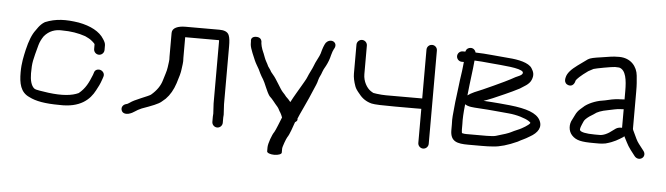

<svg xmlns="http://www.w3.org/2000/svg" viewBox="-44 -693 3509 1011"><g transform="rotate(5 1710.0 -188.0)"><path d="M490 -324V-349C490 -358.9 485.1 -369.1 477.1 -381C454.2 -418.7 405.8 -444.1 342.1 -456C273.7 -466.6 220.6 -465.7 164.5 -442.7C136.8 -427.1 120.2 -394.5 119.3 -395.1C101.6 -372.4 87.8 -336.9 76.3 -288.1C68.8 -253.6 60 -218.9 60 -168C60 -111 69.1 -63 117.9 -42.1C152.7 -24.2 202.1 -15.1 277.7 -15C388.3 -10.5 438.4 -58.6 464.2 -108.5C476 -130.9 482.2 -140.8 492.4 -171.2L496.3 -183C502.2 -200.7 489.2 -213.7 477.6 -217.3C466.4 -220.8 448.3 -217.7 444.3 -199.1L440.7 -188.1C423.8 -145.8 408.9 -114.4 374.3 -86.2C340 -70 288.5 -64.5 214.9 -73.9C203.6 -75.7 186.7 -78 168.5 -80.9C153.6 -82.9 144.1 -86.1 139.2 -89.4C122.5 -102.8 115 -132.2 115 -168C115 -226.8 119.3 -237.9 141.2 -319.7C146 -336.4 153.7 -352.4 164.5 -367.8C189.8 -398 222.7 -409.1 258.3 -407.1L259.1 -407H259.9C303.5 -407 344.4 -400.6 381.9 -387.6C387.3 -384.9 393.5 -381.9 400.5 -378.4C408.8 -375.5 435 -353.9 435 -349V-324C435 -309 447.4 -296.5 462.5 -296.5C477.5 -296.5 490 -309 490 -324Z M1143.6 3.5V-24C1143.6 -27.9 1143.9 -32.5 1144.6 -37.9L1144.7 -38.8L1141.6 -94.5V-399.7C1141.6 -426.4 1139.8 -445.5 1134.2 -458.8C1126.7 -477.5 1106 -483 1083.1 -483H903.9C866 -483 833.9 -471.8 833.9 -444.5V-318.1L833.9 -317.6C836 -300 831.6 -283.8 829.3 -262.4C827.1 -241.3 815.7 -213.2 810.2 -192.1C801.9 -162.6 783.3 -135.6 754.1 -111C750.5 -107.9 730.3 -98.7 703.2 -87.8C676.3 -76.6 658 -67.7 646.9 -59.4C638.5 -53.2 632.1 -50.5 628.6 -50.1L627.5 -49.9L626.4 -49.6C611.9 -45 603.1 -32.2 607 -17.5C612.2 2.2 633.2 2.4 644.9 -0.4C658.5 -3.7 670.9 -10.8 677.9 -15.9C685.9 -21.7 697.2 -27.9 711.6 -34.2C763.8 -52.8 798.6 -66.1 813.6 -79.6C820.1 -85.5 826.4 -90.8 832.4 -95.7L833 -96.2L833.5 -96.7C855.4 -118.8 871.7 -147.6 883.3 -182.7C894.6 -217.2 901 -241 902.5 -255.7C904.7 -277.2 909.6 -294.4 907.2 -318.4V-428H1083.1C1084.2 -428 1084.7 -428 1086.1 -427.9C1086.2 -427.8 1086.4 -426.3 1086.6 -424.1V-93.5L1089.6 -40.2C1089.2 -35.8 1088.6 -28.3 1088.6 -23.9V3.5C1088.6 18.5 1101.1 31 1116.2 31C1131.2 31 1143.6 18.5 1143.6 3.5Z M1428.2 148C1449.3 148 1466.8 141.2 1466.8 133V112C1466.8 101.9 1483.5 57.3 1488.7 49.7C1500.3 34 1514.7 -11.4 1522.3 -32.6C1531.2 -37.6 1536.5 -44.3 1533.5 -52.4C1539.9 -69.9 1546.1 -80 1560.8 -113.1C1578.2 -150.7 1592.4 -181.3 1605.2 -213.1C1613.3 -233.8 1619.5 -242.1 1625.2 -266.5C1629.2 -282.3 1636.5 -289.8 1642.6 -309.7C1644.7 -316.5 1650.3 -328 1659.2 -343C1668.9 -361.5 1676.1 -380.7 1680.5 -400.5C1684.4 -415.4 1688.6 -426.8 1692.6 -434C1701.3 -446.6 1703.5 -464.5 1686.1 -474C1669.7 -481.1 1654.7 -472.3 1646.8 -462.7C1638.7 -449.8 1632 -430.8 1625.4 -404.7C1622.1 -391.1 1600.6 -356.2 1594.3 -336.1C1589.5 -321.9 1573.3 -293.7 1566.7 -275.8C1562.3 -263 1547.2 -240.2 1539.6 -225.9C1526.4 -202.9 1505.6 -169.4 1488.4 -136C1485 -139.8 1478.2 -147.4 1476.2 -150.2L1463.5 -162.6C1459.2 -168.8 1452.7 -176.2 1444 -185.2C1430.9 -198.8 1403.3 -251.9 1385.4 -271.4C1376.3 -281.3 1370.7 -289.7 1367.8 -296.2L1367.6 -296.5L1355.7 -313.5C1352.6 -320.7 1348.1 -329.6 1343.7 -337C1335.9 -350.6 1332.1 -364.1 1324.9 -382L1324.8 -381.6L1324.6 -382C1313.8 -405.7 1308.9 -426.1 1308.9 -443V-442L1308.7 -443C1306.7 -451 1300.2 -463.7 1277 -462.5C1257.9 -461.4 1251.4 -449.1 1253.9 -437.2C1253.9 -433.8 1254.1 -427.8 1254.4 -420.8C1255.2 -399.4 1279.3 -349 1283.3 -338.4C1290 -322.8 1300 -307.5 1307.2 -294.5L1318.2 -271.5C1322.6 -262.7 1328.1 -253.3 1335 -242.6C1345.7 -226.2 1360.9 -179.3 1376.7 -157.9C1396.4 -139.8 1404.5 -125.4 1423.5 -104.5C1431.6 -94.3 1431.9 -88.6 1441.3 -75C1445.5 -68.5 1448 -61.4 1452 -51.4C1445.9 -36 1423.1 21.9 1418.4 28C1407.3 42.9 1389.5 91.3 1389.5 112V133C1389.5 141.2 1407.1 148 1428.2 148Z M2178.6 -215.5H1987.2C1972.6 -215.5 1956.1 -216.7 1937.7 -219.1L1920.1 -221.9C1919.6 -222.1 1913.8 -224.9 1906 -230C1884.2 -244.4 1864 -278.7 1864 -316V-467.5C1864 -482.5 1851.5 -495 1836.5 -495C1821.5 -495 1809 -482.5 1809 -467.5V-314.7C1809 -295.1 1813.6 -273.1 1822.5 -248.5C1826.7 -236.8 1834.3 -225.9 1848.6 -209.4C1864.9 -187.9 1887.4 -172.8 1915.3 -165.7C1931.7 -161.8 1973.3 -160.5 2039.2 -160.5H2145.3C2159.5 -160.5 2168.1 -160.5 2178.6 -160.7V19.5C2178.6 34.5 2191.1 47 2206.1 47C2221.1 47 2233.6 34.5 2233.6 19.5V-473.5C2233.6 -489.1 2221.1 -501 2206.1 -501C2191.1 -501 2178.6 -489.1 2178.6 -473.5Z M2477.7 -190.1C2547.3 -186.2 2575.7 -182.1 2637.7 -177C2682 -173.5 2727.9 -158.9 2747.6 -145.8C2760.6 -137.1 2757 -136.4 2755.3 -133.8C2752.4 -129.5 2743.2 -122.2 2732.1 -115.2L2714.3 -104.8C2700.7 -96.9 2680.6 -90.6 2659.6 -79.3C2649.5 -73.9 2622.9 -64.5 2582.2 -53.2C2573.8 -50.8 2557 -49 2533.1 -49H2425C2418.2 -49 2411.2 -49.9 2402.9 -52.1C2401.9 -58.4 2401 -64.5 2401 -71.5V-99.8L2401 -100.2C2399.7 -125.1 2401.5 -160.2 2406.5 -204.8C2423.8 -192.6 2450.8 -191.9 2477.7 -190.1ZM2426.8 -359.6C2430.7 -384.2 2432.8 -413.4 2435.6 -438.4C2458.8 -437.8 2486.3 -435.2 2524 -431.6C2587.8 -425.6 2678.2 -420.9 2693.4 -401.3C2697.6 -394.4 2692.4 -385.2 2678.5 -379.3C2665.1 -373.9 2650.3 -366.5 2634 -357C2615.6 -346.4 2487.6 -286.9 2449.3 -272.4C2435 -265.8 2423.3 -259.2 2414.4 -252.4C2418.2 -283.8 2423 -335.1 2426.8 -359.6ZM2383.5 -481H2369.5C2354.5 -481 2342 -468.5 2342 -453.5C2342 -438.5 2354.5 -426 2369.5 -426H2380.3C2379.6 -419.7 2378.8 -412.1 2378 -403.9C2374.8 -368.6 2368.8 -340.8 2364.6 -300C2359.8 -253.4 2354.4 -227.4 2350.7 -182.2C2347.7 -144.9 2344.1 -130.3 2346 -93.4V-63C2346 -2.2 2382.5 6 2441.5 6H2511C2536.2 6 2554.9 5.4 2572.1 3.9C2607 2.1 2650.3 -10.4 2699.3 -32.7C2721.5 -45.7 2732.7 -48 2760.1 -65.2C2802.8 -88.7 2822.6 -120.8 2802.6 -156.8C2783.2 -191.6 2731.7 -210.3 2641.1 -220C2620.4 -221.9 2602.1 -223.6 2586 -225.2C2561.4 -227.6 2533.1 -229.1 2501.4 -231.2C2528.2 -240.2 2564.5 -255.2 2610.4 -276.2L2649.8 -294.3C2662.6 -300.1 2674.7 -306.2 2686.2 -312.4C2704.8 -325.6 2733.1 -336.9 2744.2 -362.7C2755.9 -390.1 2749.3 -406.5 2737.8 -424.7C2720.3 -452.3 2665 -463.9 2613.9 -467.4C2546.8 -472.3 2496.2 -479.6 2437.5 -480.9C2434.6 -493.4 2424.2 -503 2410.5 -503C2397.8 -503 2386.8 -495.5 2383.5 -481Z M3208.3 -146.3 3208 -146.1 3196.1 -137.5 3195.7 -137.2C3167.5 -114.2 3144 -105.5 3126.3 -105.5H3101.1C3051.1 -105.5 3028.9 -112.4 3022.9 -119.2L3022.6 -119.5L3022.3 -119.8C3015.9 -126.2 3025.4 -145.8 3035.6 -169.1C3039.1 -177.2 3048 -186.3 3063.7 -197.6C3070.6 -201.5 3080.2 -207.4 3086.9 -212.2L3087.4 -212.6L3087.9 -213C3100.5 -223.7 3123.3 -233.1 3158.5 -239.4C3180.2 -243.2 3204.3 -250.5 3224.3 -250.5H3225L3240.4 -251.4V-153.3C3229.6 -154.3 3217.3 -152.1 3208.3 -146.3ZM3257.9 -106.7C3282.6 -59.7 3278.4 -62.4 3319 -11C3329.8 3.3 3347.9 5 3359.5 -3.9C3371.1 -12.2 3373.6 -28.7 3363 -42.2C3350.3 -58.4 3347.4 -62.7 3335.9 -77.3C3324.5 -91.7 3316.3 -111.8 3306.9 -131.5L3299.4 -147.3C3298.5 -149.3 3298 -151.2 3298 -153.3V-348.9C3298 -389.9 3296.2 -401.4 3293.3 -433.7C3289 -480.6 3255.1 -524 3192.8 -524C3152.3 -524 3143.8 -519.5 3096.2 -513.1C3063.3 -508.7 3040.6 -504.2 3029.6 -496.7C3012.9 -484.9 2995.4 -471.9 2978.2 -459.6C2946.3 -436.2 2926 -414.9 2921.3 -391.4C2918.9 -382 2917.8 -370.3 2925.1 -361.2C2929.2 -356.2 2934.8 -353.3 2940.5 -351.9C2959.8 -347 2971.9 -362.3 2974.7 -379.3C2978.1 -387 2998.6 -407.6 3037.2 -434.8C3048.8 -441 3056.7 -445.1 3063.7 -448.9C3073.6 -452.7 3160.9 -469 3176 -469C3187.4 -469 3196 -468.6 3197.5 -468.1L3198.2 -467.9C3233.5 -458.3 3240.4 -406.1 3240.4 -347.1V-303.1C3240.4 -303.1 3237.7 -303 3236.7 -303L3220.7 -302.1C3201.7 -302 3178.8 -299 3158.2 -293.8L3138.7 -289.4C3100.2 -284.5 3062.5 -271.4 3034.7 -251.2C3030.3 -247.1 3023.2 -240.9 3013.6 -232.8C3002.5 -223.4 2993.7 -211.8 2987.5 -198.4C2981.9 -186.5 2977.8 -178.3 2975.7 -174.7C2959.8 -148.4 2961.7 -112.1 2982.2 -90.4C3005.5 -65.4 3034.8 -60.3 3099.7 -60.3H3127C3137.7 -60.3 3148.8 -61.4 3160.3 -63.6L3161.3 -63.7L3162.2 -64C3206.5 -76 3226.4 -90 3250.8 -105L3251.4 -105.5L3256 -110.4C3256.6 -109.1 3257.2 -107.9 3257.9 -106.7Z"/></g></svg>

Font: MewTooHand
Style: BdWide
Weight: 400
Designer: Mew Too, Robert Jablonski
Version: Version 0.77